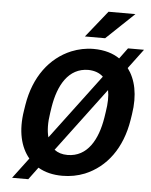

<svg xmlns="http://www.w3.org/2000/svg" viewBox="-63 -990 854 1087"><g transform="rotate(5 364.0 -446.0)"><path d="M81 -339C62 -221 85 -131 135 -71L47 46H139L191 -24C230 -1 276 10 329 10C374 10 416 2 456 -14C577 -64 661 -176 687 -339L692 -371C710 -484 690 -570 645 -630L728 -741H637L592 -680C556 -705 506 -721 444 -721C399 -721 358 -712 318 -696C198 -646 112 -533 86 -371ZM230 -339 235 -372C255 -497 311 -600 425 -600C460 -599 488 -589 509 -569L232 -200C222 -237 221 -283 230 -339ZM273 -133 545 -496C552 -462 551 -421 543 -372L538 -339C518 -214 462 -110 348 -110C317 -110 293 -118 273 -133ZM388 -787H503L662 -938H509Z"/></g></svg>

Font: Asimov Pro
Style: BdObl
Weight: 700
Designer: Google
Version: Version 2.000980; 2014